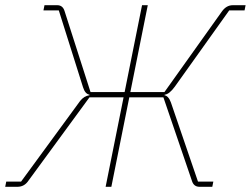

<svg xmlns="http://www.w3.org/2000/svg" viewBox="-45 -718 964 738"><path d="M-25 0 -21 -20H36L263 -330Q278 -349 299 -352V-354Q282 -357 274 -383L181 -678H122L126 -698H175Q196 -698 203 -676L303 -364H434L501 -698H523L456 -364H587L808 -674Q825 -698 850 -698H899L895 -678H836L627 -385Q606 -356 588 -354L587 -352Q603 -349 612 -324L716 -20H775L771 0H722Q700 0 693 -22L583 -344H452L383 0H361L430 -344H299L61 -19Q46 0 22 0Z"/></svg>

Font: IBM Plex Sans Thin
Style: Italic
Weight: 100
Italic angle: -11.31°
Designer: Mike Abbink, Paul van der Laan, Pieter van Rosmalen
Foundry: Bold Monday
Version: Version 3.0